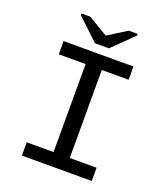

<svg xmlns="http://www.w3.org/2000/svg" viewBox="-150 -935 900 1038"><g transform="rotate(20 300.0 -416.0)"><path d="M98.6 -658.7H500.5V-582.5H346.2V-76.2H500.5V0H98.6V-76.2H252.9V-582.5H98.6ZM342.3 -705.6H262.2L138.2 -822.3V-832H189L302.2 -764.6H303.2L410.2 -832H461.4V-822.3Z"/></g></svg>

Font: Courier New
Style: Regular
Weight: 400
Designer: Steve Matteson
Foundry: Ascender Corporation
Version: Version 2.00.3